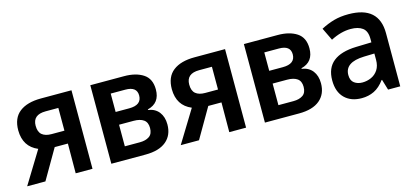

<svg xmlns="http://www.w3.org/2000/svg" viewBox="-52 -912 2755 1280"><g transform="rotate(-15 1325.0 -272.0)"><path d="M14 0 150 -222Q54 -262 53 -375Q53 -460 106 -501Q159 -542 254 -542H465V0H349L350 -205H259L140 0ZM261 -294H350V-451H262Q173 -451 173 -375Q173 -332 196 -313Q219 -294 261 -294Z M595 0V-542H828Q909 -542 959.5 -509Q1010 -476 1010 -402Q1010 -308 924 -287V-283Q972 -276 998 -242.5Q1024 -209 1024 -157Q1024 -83 974.5 -41.5Q925 0 831 0ZM712 -326H806Q892 -326 892 -392Q892 -453 813 -453H712ZM712 -89H816Q856 -89 881 -106Q906 -123 906 -164Q906 -203 881.5 -220.5Q857 -238 812 -238H712Z M1074 0 1210 -222Q1114 -262 1113 -375Q1113 -460 1166 -501Q1219 -542 1314 -542H1525V0H1409L1410 -205H1319L1200 0ZM1321 -294H1410V-451H1322Q1233 -451 1233 -375Q1233 -332 1256 -313Q1279 -294 1321 -294Z M1655 0V-542H1888Q1969 -542 2019.5 -509Q2070 -476 2070 -402Q2070 -308 1984 -287V-283Q2032 -276 2058 -242.5Q2084 -209 2084 -157Q2084 -83 2034.5 -41.5Q1985 0 1891 0ZM1772 -326H1866Q1952 -326 1952 -392Q1952 -453 1873 -453H1772ZM1772 -89H1876Q1916 -89 1941 -106Q1966 -123 1966 -164Q1966 -203 1941.5 -220.5Q1917 -238 1872 -238H1772Z M2322 10Q2248 10 2204.5 -33Q2161 -76 2161 -155Q2161 -241 2215 -284Q2269 -327 2373 -330L2479 -333V-358Q2479 -411 2449.5 -433Q2420 -455 2368 -455Q2301 -455 2230 -418L2188 -505Q2234 -529 2278.5 -541.5Q2323 -554 2379 -554Q2589 -554 2589 -367V0H2505L2483 -73H2480Q2447 -28 2408 -9Q2369 10 2322 10ZM2353 -90Q2385 -90 2414 -103Q2443 -116 2461 -143.5Q2479 -171 2479 -212V-256L2407 -254Q2274 -250 2274 -162Q2274 -124 2297 -107Q2320 -90 2353 -90Z"/></g></svg>

Font: Noto Sans Mono Condensed SemiBold
Style: Regular
Weight: 600
Width: 3
Designer: Monotype Design Team
Foundry: Monotype Imaging Inc.
Version: Version 2.014